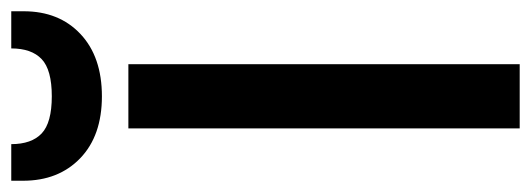

<svg xmlns="http://www.w3.org/2000/svg" viewBox="-339 -622 943 341"><g transform="rotate(-90 132.5 -451.5)"><path d="M189 -695V0H75V-695ZM283 -881Q283 -818 242.5 -780Q202 -742 132 -742Q62 -742 22 -780.5Q-18 -819 -18 -882V-903H47Q47 -867 66 -849Q85 -831 132 -831Q179 -831 198 -849Q217 -867 217 -903H283Z"/></g></svg>

Font: Poppins Cyr Med
Style: Regular
Weight: 500
Designer: Ninad Kale (Devanagari), Jonny Pinhorn (Latin)
Foundry: Indian Type Foundry
Version: 4.004